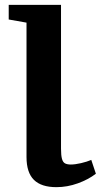

<svg xmlns="http://www.w3.org/2000/svg" viewBox="-20 -763 438 793"><path d="M213 10Q150.5 10 120 -20.2Q89.5 -50.5 89.5 -114.5V-669.5L16 -682.5V-743H232V-149.5Q232 -121 236 -106.8Q240 -92.5 249 -88Q258 -83.5 272.5 -83.5Q290 -83.5 314.8 -89.2Q339.5 -95 357 -102.5L376 -45.5Q345 -21.5 301.5 -5.8Q258 10 213 10Z"/></svg>

Font: Merriweather 24pt SemiCondensed
Style: Bold
Weight: 700
Width: 4
Designer: Eben Sorkin
Foundry: Eben Sorkin
Version: Version 2.100